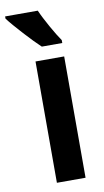

<svg xmlns="http://www.w3.org/2000/svg" viewBox="-125 -808 463 851"><g transform="rotate(-10 106.0 -383.0)"><path d="M109 -766H-38V-756C-12 -721 64 -638 99 -606H191V-619C169 -650 127 -724 109 -766ZM189 0V-546H60V0Z"/></g></svg>

Font: Noto Sans Gurmukhi UI ExtraCondensed
Style: Bold
Weight: 700
Width: 2
Designer: Jelle Bosma - Monotype Design Team
Foundry: Monotype Imaging Inc.
Version: Version 2.004